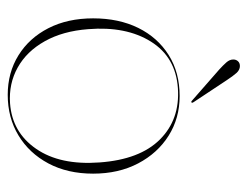

<svg xmlns="http://www.w3.org/2000/svg" viewBox="-92 -539 641 497"><g transform="rotate(90 228.5 -290.5)"><path d="M228.5 -435Q286 -435 331.2 -406.5Q376.5 -378 403 -327.5Q429.5 -277 429.5 -211Q429.5 -145 403 -95.2Q376.5 -45.5 330.5 -17.8Q284.5 10 225.5 10Q168 10 123.2 -17.8Q78.5 -45.5 53 -95.2Q27.5 -145 27.5 -211Q27.5 -277.5 52.2 -327.8Q77 -378 122.2 -406.5Q167.5 -435 228.5 -435ZM247.5 4Q322.5 -1.5 365.2 -63.5Q408 -125.5 400.5 -227.5Q393 -332 341 -384Q289 -436 208.5 -430.5Q128 -425 87.8 -360.8Q47.5 -296.5 55.5 -198Q60.5 -132.5 86.8 -85.8Q113 -39 154.8 -15.8Q196.5 7.5 247.5 4ZM187.5 -557 244.5 -471Q247 -467.5 245.5 -466Q243.5 -464 240.5 -467L160 -537.5Q149 -547.5 141.5 -556Q134 -564.5 134 -574Q134 -581 138.5 -586Q143 -591 151 -591Q161 -591 169 -582Q177 -573 187.5 -557Z"/></g></svg>

Font: Fraunces 144pt Thin
Style: Regular
Weight: 100
Version: Version 1.000;[f99f86859]